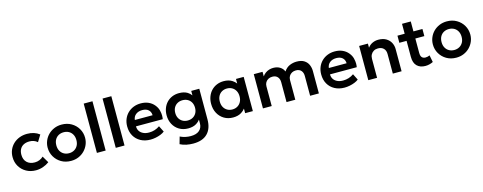

<svg xmlns="http://www.w3.org/2000/svg" viewBox="-32 -1602 6814 2709"><g transform="rotate(-15 3375.0 -247.5)"><path d="M306 15Q226.5 15 164.8 -19.8Q103 -54.5 67.5 -114.2Q32 -174 32 -250Q32 -307.5 53 -355.8Q74 -404 112 -439.8Q150 -475.5 201.2 -495.2Q252.5 -515 313 -515Q365.5 -515 410.5 -501Q455.5 -487 493 -458L433.5 -361.5Q410 -382.5 380.2 -392.8Q350.5 -403 318 -403Q269 -403 233.8 -385Q198.5 -367 179.5 -333Q160.5 -299 160.5 -250.5Q160.5 -178.5 202.8 -137.8Q245 -97 318 -97Q354.5 -97 387 -110.5Q419.5 -124 443.5 -147.5L500.5 -50.5Q459.5 -20 409 -2.5Q358.5 15 306 15Z M818 15Q738 15 676.2 -21.2Q614.5 -57.5 579.5 -117.8Q544.5 -178 544.5 -250Q544.5 -303 564.5 -351Q584.5 -399 621.2 -435.8Q658 -472.5 708 -493.8Q758 -515 818 -515Q897.5 -515 959.2 -479Q1021 -443 1056.2 -382.8Q1091.5 -322.5 1091.5 -250Q1091.5 -197 1071.2 -149.2Q1051 -101.5 1014.5 -64.5Q978 -27.5 928 -6.2Q878 15 818 15ZM818 -97Q860 -97 893.2 -115.8Q926.5 -134.5 945.5 -168.8Q964.5 -203 964.5 -250Q964.5 -297 945.5 -331.5Q926.5 -366 893.5 -384.5Q860.5 -403 818 -403Q775.5 -403 742.2 -384.5Q709 -366 690.2 -331.5Q671.5 -297 671.5 -250Q671.5 -203 690.5 -168.8Q709.5 -134.5 742.5 -115.8Q775.5 -97 818 -97Z M1197 0V-720H1325V0Z M1472.5 0V-720H1600.5V0Z M1979 15Q1897.5 15 1836 -18.2Q1774.5 -51.5 1740.2 -111Q1706 -170.5 1706 -249.5Q1706 -307.5 1725.8 -356Q1745.5 -404.5 1781.8 -440.2Q1818 -476 1866.8 -495.5Q1915.5 -515 1973.5 -515Q2036.5 -515 2086 -492.8Q2135.5 -470.5 2168.2 -430.2Q2201 -390 2211.5 -347.8Q2222 -305.5 2222 -272Q2222 -246.5 2217.5 -219H1826.5Q1826.5 -218 1826.5 -217Q1826.5 -179 1845.5 -149.8Q1864.5 -120.5 1900.2 -103.8Q1936 -87 1984.5 -87Q2027.5 -87 2067 -99.5Q2106.5 -112 2140.5 -136.5L2185.5 -47Q2162 -28 2127 -14Q2092 0 2053.2 7.5Q2014.5 15 1979 15ZM1834 -310H2093.5Q2092 -360.5 2060 -389.2Q2028 -418 1970.5 -418Q1913.5 -418 1876.5 -389.2Q1839.5 -360.5 1834 -310Z M2546.5 225Q2495.5 225 2446.8 215.2Q2398 205.5 2355 183L2384.5 79Q2422 97 2461 105.5Q2500 114 2539 114Q2622 114 2665.5 76Q2709 38 2709 -27.5V-80.5Q2687.5 -51 2654.5 -30.5Q2606 0 2533 0Q2458.5 0 2402.5 -33.8Q2346.5 -67.5 2315.2 -125.8Q2284 -184 2284 -257.5Q2284 -313 2302 -360Q2320 -407 2353 -441.8Q2386 -476.5 2431.8 -495.8Q2477.5 -515 2533 -515Q2606 -515 2654.5 -485.5Q2687.5 -465 2709 -435V-500.5H2826.5V-53Q2826.5 79.5 2755.5 152.2Q2684.5 225 2546.5 225ZM2555 -109.5Q2597.5 -109.5 2630 -128Q2662.5 -146.5 2681 -179.8Q2699.5 -213 2699.5 -257.5Q2699.5 -302.5 2681 -335.8Q2662.5 -369 2630 -387.2Q2597.5 -405.5 2555 -405.5Q2513 -405.5 2480.2 -387.2Q2447.5 -369 2429 -335.8Q2410.5 -302.5 2410.5 -257.5Q2410.5 -213 2429 -179.8Q2447.5 -146.5 2480.2 -128Q2513 -109.5 2555 -109.5Z M3184.5 15Q3111 15 3054.2 -19Q2997.5 -53 2965 -113Q2932.5 -173 2932.5 -250Q2932.5 -308 2951 -356.5Q2969.5 -405 3003.2 -440.5Q3037 -476 3083.2 -495.5Q3129.5 -515 3184.5 -515Q3257 -515 3306.5 -484Q3340.5 -463 3362.5 -433V-500H3475V0H3362.5V-67Q3340.5 -37 3306.5 -16Q3257 15 3184.5 15ZM3203.5 -97Q3245 -97 3277.5 -115.8Q3310 -134.5 3329 -168.8Q3348 -203 3348 -250Q3348 -297 3329 -331.5Q3310 -366 3277.5 -384.5Q3245 -403 3203.5 -403Q3162 -403 3129.2 -384.5Q3096.5 -366 3077.8 -331.5Q3059 -297 3059 -250Q3059 -203 3077.8 -168.8Q3096.5 -134.5 3129.2 -115.8Q3162 -97 3203.5 -97Z M3622.5 0V-500H3750.5V-433.5Q3770 -461.5 3795.5 -479.5Q3821 -497.5 3850 -506.2Q3879 -515 3908.5 -515Q3967.5 -515 4008 -489Q4048.5 -463 4064.5 -421Q4099 -473 4148.5 -494Q4198 -515 4250 -515Q4320.5 -515 4362 -487.5Q4403.5 -460 4421.5 -417Q4439.5 -374 4439.5 -327V0H4311.5V-290Q4311.5 -338.5 4285.2 -368.2Q4259 -398 4208.5 -398Q4176 -398 4150.2 -384Q4124.5 -370 4109.8 -345.2Q4095 -320.5 4095 -289V0H3967V-290Q3967 -338.5 3940.8 -368.2Q3914.5 -398 3864 -398Q3831.5 -398 3805.8 -384Q3780 -370 3765.2 -345.2Q3750.5 -320.5 3750.5 -289V0Z M4813 15Q4731.5 15 4670 -18.2Q4608.5 -51.5 4574.2 -111Q4540 -170.5 4540 -249.5Q4540 -307.5 4559.8 -356Q4579.5 -404.5 4615.8 -440.2Q4652 -476 4700.8 -495.5Q4749.5 -515 4807.5 -515Q4870.5 -515 4920 -492.8Q4969.5 -470.5 5002.2 -430.2Q5035 -390 5045.5 -347.8Q5056 -305.5 5056 -272Q5056 -246.5 5051.5 -219H4660.5Q4660.5 -218 4660.5 -217Q4660.5 -179 4679.5 -149.8Q4698.5 -120.5 4734.2 -103.8Q4770 -87 4818.5 -87Q4861.5 -87 4901 -99.5Q4940.5 -112 4974.5 -136.5L5019.5 -47Q4996 -28 4961 -14Q4926 0 4887.2 7.5Q4848.5 15 4813 15ZM4668 -310H4927.5Q4926 -360.5 4894 -389.2Q4862 -418 4804.5 -418Q4747.5 -418 4710.5 -389.2Q4673.5 -360.5 4668 -310Z M5161.5 0V-500H5289.5V-440Q5319.5 -479.5 5359.8 -497.2Q5400 -515 5444 -515Q5513 -515 5558.2 -487.5Q5603.5 -460 5625.5 -417Q5647.5 -374 5647.5 -327V0H5519.5V-287Q5519.5 -338 5490 -368Q5460.5 -398 5407.5 -398Q5373 -398 5346.2 -382.8Q5319.5 -367.5 5304.5 -340Q5289.5 -312.5 5289.5 -276.5V0Z M5993.5 15Q5916.5 15 5871.5 -29Q5826.5 -73 5826.5 -162V-396H5721V-500H5826.5V-645H5954.5V-500H6086V-396H5954.5V-187.5Q5954.5 -139.5 5973.5 -119.8Q5992.5 -100 6026 -100Q6043 -100 6058.2 -104Q6073.5 -108 6086.5 -114.5L6106.5 -12.5Q6084.5 -1 6055 7Q6025.5 15 5993.5 15Z M6445 15Q6365 15 6303.2 -21.2Q6241.5 -57.5 6206.5 -117.8Q6171.5 -178 6171.5 -250Q6171.5 -303 6191.5 -351Q6211.5 -399 6248.2 -435.8Q6285 -472.5 6335 -493.8Q6385 -515 6445 -515Q6524.5 -515 6586.2 -479Q6648 -443 6683.2 -382.8Q6718.5 -322.5 6718.5 -250Q6718.5 -197 6698.2 -149.2Q6678 -101.5 6641.5 -64.5Q6605 -27.5 6555 -6.2Q6505 15 6445 15ZM6445 -97Q6487 -97 6520.2 -115.8Q6553.5 -134.5 6572.5 -168.8Q6591.5 -203 6591.5 -250Q6591.5 -297 6572.5 -331.5Q6553.5 -366 6520.5 -384.5Q6487.5 -403 6445 -403Q6402.5 -403 6369.2 -384.5Q6336 -366 6317.2 -331.5Q6298.5 -297 6298.5 -250Q6298.5 -203 6317.5 -168.8Q6336.5 -134.5 6369.5 -115.8Q6402.5 -97 6445 -97Z"/></g></svg>

Font: Geologica EX Med
Style: Regular
Weight: 500
Designer: Sindre Bremnes, Frode Helland
Foundry: Monokrom Skriftforlag AS
Version: Version 1.010;gftools[0.9.28]